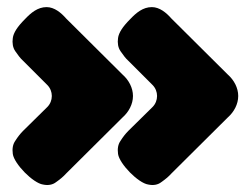

<svg xmlns="http://www.w3.org/2000/svg" viewBox="-20 -520 705 540"><path d="M354 -250C354 -273 342 -295 325 -310L166 -468C152 -484 133 -500 111 -500C86 -500 67 -484 50 -466C29 -445 18 -428 16 -413C14 -399 16 -386 23 -376C30 -366 37 -356 45 -349L113 -281C130 -264 130 -236 113 -219L45 -152C37 -144 30 -135 23 -124C16 -114 14 -102 16 -87C20 -59 73 -5 101 -1C115 2 128 0 138 -8C148 -15 158 -23 166 -32L325 -190C342 -205 354 -227 354 -250ZM650 -250C650 -273 638 -295 621 -310L462 -468C448 -484 429 -500 407 -500C382 -500 363 -484 346 -466C325 -445 314 -428 312 -413C310 -399 312 -386 319 -376C326 -366 333 -356 341 -349L409 -281C426 -264 426 -236 409 -219L341 -152C333 -144 326 -135 319 -124C312 -114 310 -102 312 -87C316 -59 369 -5 397 -1C411 2 424 0 434 -8C444 -15 454 -23 462 -32L621 -190C638 -205 650 -227 650 -250Z"/></svg>

Font: Periwinkle
Style: Bold
Weight: 700
Version: Version 2.001